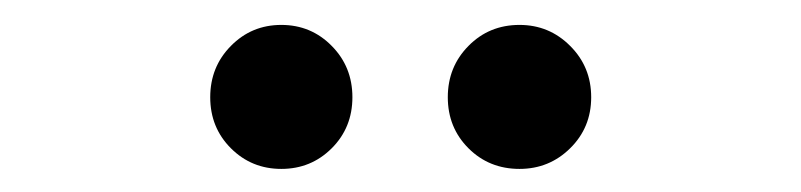

<svg xmlns="http://www.w3.org/2000/svg" viewBox="-20 -698 659 158"><path d="M211.5 -559Q187 -559 170 -576Q153 -593 153 -618Q153 -643 170 -660.2Q187 -677.5 211.5 -677.5Q236 -677.5 253 -660.2Q270 -643 270 -618Q270 -593 253 -576Q236 -559 211.5 -559ZM407.5 -559Q382.5 -559 365.5 -576Q348.5 -593 348.5 -618Q348.5 -643 365.5 -660.2Q382.5 -677.5 407.5 -677.5Q432 -677.5 449.2 -660.2Q466.5 -643 466.5 -618Q466.5 -593 449.2 -576Q432 -559 407.5 -559Z"/></svg>

Font: Sono ExtraLight Monospace
Style: Regular
Weight: 400
Version: Version 2.112